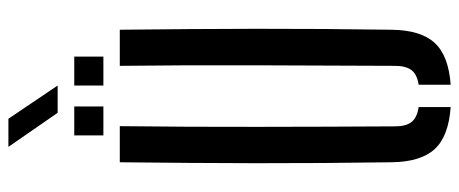

<svg xmlns="http://www.w3.org/2000/svg" viewBox="-345 -767 1118 468"><g transform="rotate(-90 214.0 -533.0)"><path d="M52.5 -137Q50 -304 50.2 -468.5Q50.5 -633 52.5 -800H140.5Q138.5 -633 138.8 -464.5Q139 -296 140 -129Q140 -102.5 150.5 -89Q161 -75.5 187 -71.5V6.5Q116 1.5 84.8 -32.2Q53.5 -66 52.5 -137ZM241.5 6.5V-71.5Q267 -75.5 277.2 -89.2Q287.5 -103 287.5 -129Q288 -296 288.8 -464.5Q289.5 -633 287.5 -800H375.5Q377.5 -633 377.8 -468.5Q378 -304 375.5 -137Q374.5 -66 343.2 -32.2Q312 1.5 241.5 6.5ZM239.5 -840V-911H310V-840ZM118 -840V-911H188.5V-840ZM173 -951.5 90 -1071.5H158.5L239.5 -951.5Z"/></g></svg>

Font: Big Shoulders Stencil Text Medium
Style: Regular
Weight: 500
Designer: Patric King
Foundry: XO Type Co
Version: Version 1.000